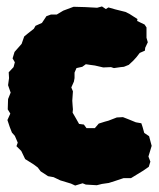

<svg xmlns="http://www.w3.org/2000/svg" viewBox="-20 -547 492 595"><path d="M213 28 200 22 167 12 146 2 129 -1 106 -16 97 -28 85 -37 58 -54 46 -79 31 -94 35 -105 26 -126 17 -136 10 -154 3 -175 12 -195 4 -208 5 -240 13 -260 5 -283 8 -305 7 -323 22 -339 26 -354 19 -366 25 -386 32 -394 47 -411 55 -434 66 -443 85 -458 90 -467 110 -476 124 -497 138 -502H156L176 -514L208 -526L244 -525L281 -523L296 -527L308 -519L316 -524L337 -518L369 -510L381 -504L406 -488L405 -482L428 -471L434 -462V-430L438 -416L430 -399L429 -390L413 -383L403 -370L393 -359L379 -346L364 -340L354 -339L333 -336L324 -339L300 -338L274 -344L259 -346L246 -348L235 -340L217 -336L211 -322V-305L209 -294L201 -276L206 -264L204 -235L205 -220L206 -208L205 -198L216 -179L225 -163L240 -161L248 -150H274L286 -164L305 -170L316 -173L342 -183L361 -184L379 -177L401 -168L418 -165L422 -153L427 -135L442 -125L450 -95L440 -62L446 -46L441 -30L422 -17L386 5H363L336 14L317 20L296 23L280 27L246 25L236 21Z"/></svg>

Font: Winky Rough Black
Style: Regular
Weight: 900
Designer: Simon Atzbach
Foundry: typofactur
Version: Version 1.206; ttfautohint (v1.8.4.7-5d5b)